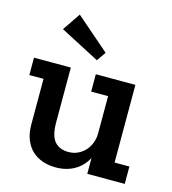

<svg xmlns="http://www.w3.org/2000/svg" viewBox="-106 -780 787 876"><g transform="rotate(15 288.0 -342.0)"><path d="M384 0V-75Q363 -35 325 -13Q287 9 236 9Q204 9 175.5 -0.5Q147 -10 125.5 -29.5Q104 -49 91.5 -79.5Q79 -110 79 -152V-367H12V-449H186V-191Q186 -127 209 -100.5Q232 -74 274 -74Q299 -74 319 -83.5Q339 -93 353.5 -109Q368 -125 376 -146.5Q384 -168 384 -192V-367H304V-449H491V-82H561V0ZM292 -512 106 -609 163 -693 322 -555Z"/></g></svg>

Font: Zilla Slab SemiBold
Style: Regular
Weight: 600
Designer: Typotheque.com
Foundry: Typotheque type foundry
Version: Version 1.1; 2017